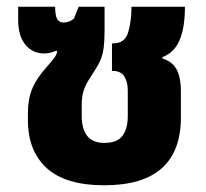

<svg xmlns="http://www.w3.org/2000/svg" viewBox="-20 -537 613 571"><path d="M290 14Q175 14 119 -37Q63 -88 63 -180V-202Q63 -242 76 -273.5Q89 -305 120 -339Q127 -348 138 -360.5Q149 -373 150 -385L147 -386Q128 -378 112 -378Q77 -378 55.5 -404Q34 -430 34 -478V-517H144Q144 -491 150 -480.5Q156 -470 169 -470Q176 -470 184 -472.5Q192 -475 200 -482L214 -517H291V-447Q291 -416 288.5 -396.5Q286 -377 280 -361.5Q274 -346 262 -328Q251 -311 242.5 -297Q234 -283 228.5 -266.5Q223 -250 223 -223V-193Q223 -112 290 -112Q329 -112 344.5 -133.5Q360 -155 360 -191V-268Q360 -294 349.5 -310Q339 -326 316 -326H313V-408H317Q351 -408 361 -440.5Q371 -473 371 -517H530Q530 -456 514.5 -418.5Q499 -381 463 -367V-363Q493 -354 505.5 -330Q518 -306 518 -267V-188Q518 14 290 14Z"/></svg>

Font: Noto Sans Thai UI SemCond ExtBd
Style: Regular
Weight: 800
Width: 4
Designer: Monotype Design Team
Foundry: Monotype Imaging Inc.
Version: Version 2.000